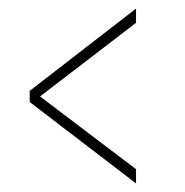

<svg xmlns="http://www.w3.org/2000/svg" viewBox="-20 -550 429 446"><path d="M296 -124 49 -313V-339L296 -530V-497L73 -326L296 -157Z"/></svg>

Font: Smooch Sans Light
Style: Regular
Weight: 300
Designer: Robert E. Leuschke
Foundry: Robert E. Leuschke
Version: Version 1.010; ttfautohint (v1.8.3)